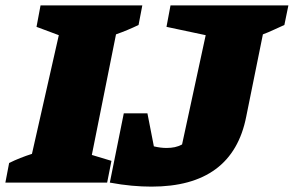

<svg xmlns="http://www.w3.org/2000/svg" viewBox="-63 -680 1094 715"><path d="M-43 0 -29 -73Q-9 -83 12.5 -91.5Q34 -100 56 -107L156 -549L73 -580L88 -660H467L453 -587Q414 -568 369 -552L279 -103L352 -81L336 0ZM346 0 398 -258H486L510 -135Q535 -129 557 -129Q574 -129 588 -132Q602 -135 615 -142L703 -549L557 -580L572 -660H1011L996 -587Q980 -580 957.5 -569.5Q935 -559 916 -552L854 -246Q803 15 501 15Q466 15 427.5 11.5Q389 8 346 0Z"/></svg>

Font: Piazzolla SC Black
Style: Italic
Weight: 900
Italic angle: -11.3°
Designer: Juan Pablo del Peral
Foundry: Huerta Tipografica
Version: Version 1.330